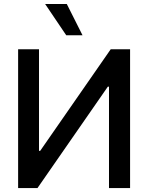

<svg xmlns="http://www.w3.org/2000/svg" viewBox="-20 -958 755 978"><path d="M178.7 -707V-189.5H184.6L543.9 -707H642.6V0H535.2V-516.6H529.3L170.9 0H72.3V-707ZM210 -937.5H320.3L400.4 -778.3H317.4Z"/></svg>

Font: Pretendard Medium
Style: Regular
Weight: 500
Designer: Base glyphs from Inter by Rasmus Andersson; Hangeul glyphs from Noto Sans CJK(Source Han Sans) by Jang Soo-young and Kan
Foundry: Kil Hyung-jin
Version: Version 1.309